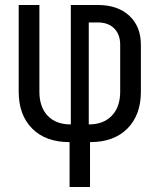

<svg xmlns="http://www.w3.org/2000/svg" viewBox="-20 -570 640 770"><path d="M259 180V0Q163 0 109 -54.5Q55 -109 55 -202V-550H138V-202Q138 -141 171 -106Q204 -71 264 -71V-550H372Q452 -550 498.5 -507Q545 -464 545 -390V-202Q545 -109 491 -54.5Q437 0 341 0V180ZM336 -71Q395 -71 428.5 -106Q462 -141 462 -202V-390Q462 -432 438 -456Q414 -480 372 -480H336Z"/></svg>

Font: NKDuy Mono
Style: Regular
Weight: 400
Monospace: yes
Designer: NKDuy
Foundry: NKDuy
Version: Version 2.251; ttfautohint (v1.8.4.7-5d5b)